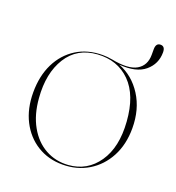

<svg xmlns="http://www.w3.org/2000/svg" viewBox="-107 -635 672 732"><g transform="rotate(20 228.5 -269.0)"><path d="M228.5 -435Q247.5 -435 266 -431.5H266.5Q336.5 -417.5 369.8 -436.8Q403 -456 403 -500V-522Q403 -547.5 422 -547.5Q440.5 -547.5 440.5 -523Q440.5 -476 405 -446.2Q369.5 -416.5 300 -422Q358 -399.5 393.8 -343.5Q429.5 -287.5 429.5 -211Q429.5 -145 403 -95.2Q376.5 -45.5 330.5 -17.8Q284.5 10 225.5 10Q168 10 123.2 -17.8Q78.5 -45.5 53 -95.2Q27.5 -145 27.5 -211Q27.5 -277.5 52.2 -327.8Q77 -378 122.2 -406.5Q167.5 -435 228.5 -435ZM247.5 4Q322.5 -1.5 365.2 -63.5Q408 -125.5 400.5 -227.5Q393 -332 341 -384Q289 -436 208.5 -430.5Q128 -425 87.8 -360.8Q47.5 -296.5 55.5 -198Q60.5 -132.5 86.8 -85.8Q113 -39 154.8 -15.8Q196.5 7.5 247.5 4Z"/></g></svg>

Font: Fraunces 144pt S000 Thin
Style: Regular
Weight: 100
Version: Version 1.000; ttfautohint (v1.8.3)